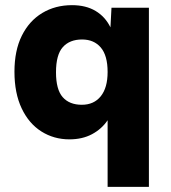

<svg xmlns="http://www.w3.org/2000/svg" viewBox="-20 -530 661 744"><path d="M397 194V-64Q374 -30 336.5 -10Q299 10 249 10Q189 10 140.5 -20.5Q92 -51 64 -110Q36 -169 36 -252Q36 -334 64.5 -391.5Q93 -449 143.5 -479.5Q194 -510 259 -510Q313 -510 350.5 -487.5Q388 -465 408 -424L412 -500H557V194ZM297 -124Q344 -124 370.5 -157Q397 -190 397 -251Q397 -315 370.5 -346Q344 -377 298 -377Q250 -377 223.5 -347.5Q197 -318 197 -250Q197 -183 223 -153.5Q249 -124 297 -124Z"/></svg>

Font: Prodigy Sans
Style: Bold
Weight: 700
Designer: Wei Huang
Foundry: Wei Huang
Version: Version 1.003; ttfautohint (v1.8.3)